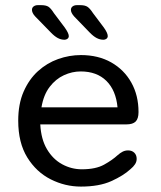

<svg xmlns="http://www.w3.org/2000/svg" viewBox="-20 -696 609 727"><path d="M286.5 10.5Q226.5 10.5 172 -17Q117.5 -44.5 83.2 -100Q49 -155.5 49 -239Q49 -302.5 69.5 -349.2Q90 -396 124 -426.8Q158 -457.5 200.2 -472.5Q242.5 -487.5 286.5 -487.5Q352 -487.5 401 -459.8Q450 -432 477.2 -383.5Q504.5 -335 504.5 -271.5Q504.5 -247 493.8 -236Q483 -225 458.5 -225H132.5Q135.5 -168.5 158 -130.8Q180.5 -93 215.5 -74Q250.5 -55 290 -55Q342.5 -55 374 -72.5Q405.5 -90 425.5 -108.5Q434.5 -116.5 444 -121.5Q453.5 -126.5 465 -126.5Q479.5 -126.5 488.5 -117.8Q497.5 -109 497.5 -94.5Q497.5 -83.5 491.2 -74Q485 -64.5 474 -55.5Q447.5 -31 401.5 -10.2Q355.5 10.5 286.5 10.5ZM137 -289.5H425Q419 -354 382.8 -389.8Q346.5 -425.5 285.5 -425.5Q253 -425.5 222 -411.2Q191 -397 168 -367Q145 -337 137 -289.5ZM224.5 -545.5Q211 -545.5 198.8 -552Q186.5 -558.5 172.5 -573L113.5 -633.5Q106.5 -641 103.8 -647.2Q101 -653.5 101 -658.5Q101 -667 107.5 -671.8Q114 -676.5 123 -676.5H136Q154.5 -676.5 163.8 -670.2Q173 -664 184 -646.5L225 -592Q240.5 -570 240.5 -559.5Q240.5 -553 235.5 -549.2Q230.5 -545.5 224.5 -545.5ZM372 -545.5Q358.5 -545.5 346 -552Q333.5 -558.5 319.5 -573L261 -633.5Q248.5 -647.5 248.5 -658.5Q248.5 -667 255 -671.8Q261.5 -676.5 271 -676.5H284Q302 -676.5 311.5 -670Q321 -663.5 332 -646.5L373 -592Q388 -571 388 -559.5Q388 -553 383 -549.2Q378 -545.5 372 -545.5Z"/></svg>

Font: Sono
Style: Regular
Weight: 400
Designer: Tyler Finck
Foundry: Tyler Finck
Version: Version 2.112